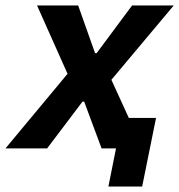

<svg xmlns="http://www.w3.org/2000/svg" viewBox="-71 -545 658 705"><path d="M327 140 355 0H302L238 -172H232L102 0H-51L177 -274L65 -525H216L278 -350H284L414 -525H567L338 -252L402 -112H502L451 140Z"/></svg>

Font: IBM Plex Sans
Style: Italic
Weight: 400
Italic angle: -11.31°
Designer: Mike Abbink, Paul van der Laan, Pieter van Rosmalen
Foundry: Bold Monday
Version: Version 3.201